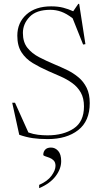

<svg xmlns="http://www.w3.org/2000/svg" viewBox="-20 -713 537 998"><path d="M446.5 -177Q446.5 -83.5 386.5 -36.8Q326.5 10 228 10Q184 10 149.8 5Q115.5 0 80 -12.5L43.5 -179H58L127.5 -24.5Q152.5 -15.5 177.5 -12.5Q202.5 -9.5 227 -9.5Q309.5 -9.5 363 -45Q416.5 -80.5 416.5 -160Q416.5 -203 399.8 -232.2Q383 -261.5 355.5 -281.2Q328 -301 295.2 -315.5Q262.5 -330 230 -344Q187 -363 150.5 -385Q114 -407 92 -440.8Q70 -474.5 70 -527.5Q70 -595 117.2 -637.5Q164.5 -680 246 -680Q281.5 -680 308.5 -673Q335.5 -666 360.5 -654.5L387 -693H391.5L424 -483.5L412 -481.5L357.5 -618Q325.5 -642.5 298.2 -652.2Q271 -662 241.5 -662Q169 -662 134 -625.5Q99 -589 99 -541.5Q99 -494 122.5 -464.5Q146 -435 183.8 -415.5Q221.5 -396 264.5 -378Q297 -364.5 329 -349Q361 -333.5 387.8 -311.2Q414.5 -289 430.5 -256.5Q446.5 -224 446.5 -177ZM183.5 248Q227 229 247.8 200.5Q268.5 172 268.5 149Q268.5 131 259 121.2Q249.5 111.5 236.8 106.8Q224 102 214.5 99Q205 96 205 91.5Q205 75.5 215 64.8Q225 54 245 54Q267 54 282.5 71.5Q298 89 298 124.5Q298 165 268.8 203.2Q239.5 241.5 183.5 265Z"/></svg>

Font: Newsreader 16pt ExtraLight
Style: Regular
Weight: 275
Designer: Hugues Gentile
Foundry: Production Type
Version: Version 1.003; ttfautohint (v1.8.3)